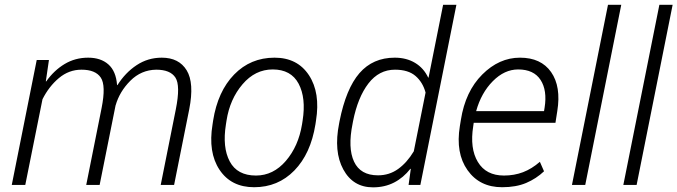

<svg xmlns="http://www.w3.org/2000/svg" viewBox="-20 -782 2865 812"><path d="M173.8 -438 175.3 -437.5Q208.5 -484.4 253.2 -511.2Q297.9 -538.1 353 -538.1Q406.2 -538.1 438.5 -509.5Q470.7 -481 475.1 -422.4L476.6 -421.9Q509.8 -474.6 557.6 -506.3Q605.5 -538.1 664.1 -538.1Q736.8 -538.1 769.5 -484.6Q802.2 -431.2 780.3 -319.8L716.3 0H659.7L723.6 -319.8Q743.7 -420.4 721.9 -453.9Q700.2 -487.3 640.6 -487.3Q577.1 -486.3 531.2 -440.4Q485.4 -394.5 468.8 -335.9Q468.3 -335.4 468.3 -335Q468.3 -334.5 468.3 -334L401.4 0H344.7L409.7 -325.2Q428.7 -420.4 406.2 -453.9Q383.8 -487.3 324.7 -487.3Q271.5 -487.3 229.2 -451.9Q187 -416.5 159.7 -362.3L86.9 0H29.8L135.3 -528.3H187Z M881.3 -272Q900.9 -395.5 970.2 -466.8Q1039.6 -538.1 1141.1 -538.1Q1237.8 -538.1 1286.6 -463.9Q1335.4 -389.6 1316.4 -272L1314 -255.9Q1293.9 -131.8 1224.9 -61Q1155.8 9.8 1054.7 9.8Q957.5 9.8 908.4 -64Q859.4 -137.7 878.9 -255.9ZM935.5 -255.9Q919.9 -158.7 951.7 -99.1Q983.4 -39.6 1062.5 -39.6Q1135.7 -39.6 1189 -101.6Q1242.2 -163.6 1257.3 -255.9L1259.8 -272Q1274.9 -367.7 1242.9 -428Q1210.9 -488.3 1133.3 -488.3Q1059.1 -488.3 1005.6 -425.5Q952.1 -362.8 938 -272Z M1416 -269.5Q1443.4 -407.2 1500.2 -472.7Q1557.1 -538.1 1649.4 -538.1Q1698.7 -538.1 1735.4 -516.1Q1772 -494.1 1791 -453.6L1792.5 -454.1L1854 -761.7H1910.2L1757.8 0H1708L1717.3 -67.4L1715.8 -68.4Q1686 -30.3 1646.5 -10Q1606.9 10.3 1557.6 10.3Q1473.1 10.3 1431.9 -65.4Q1390.6 -141.1 1414.1 -259.3ZM1471.2 -259.3Q1450.2 -156.2 1477.3 -98.4Q1504.4 -40.5 1578.6 -40.5Q1626.5 -40.5 1663.8 -67.4Q1701.2 -94.2 1730 -142.1L1779.8 -390.6Q1768.1 -434.1 1737.3 -460.7Q1706.5 -487.3 1650.4 -487.3Q1583 -487.3 1538.1 -429Q1493.2 -370.6 1473.1 -269.5Z M2103.5 9.8Q2008.3 9.8 1957.3 -62.3Q1906.2 -134.3 1924.8 -248.5L1929.2 -275.4Q1948.2 -395.5 2019.5 -466.8Q2090.8 -538.1 2179.2 -538.1Q2268.1 -538.1 2310.8 -477.1Q2353.5 -416 2336.9 -312.5L2329.1 -262.7H1983.4L1981.4 -248.5Q1966.3 -154.3 2001 -96.9Q2035.6 -39.6 2111.3 -39.6Q2154.8 -39.6 2191.9 -53.7Q2229 -67.9 2263.2 -97.7L2280.8 -57.6Q2248 -26.4 2205.3 -8.3Q2162.6 9.8 2103.5 9.8ZM2171.4 -488.3Q2113.3 -488.3 2064.2 -438.7Q2015.1 -389.2 1993.7 -312H2280.8L2283.2 -326.7Q2294.9 -399.9 2266.1 -444.1Q2237.3 -488.3 2171.4 -488.3Z M2455.1 0H2398.9L2551.3 -761.7H2607.4Z M2672.4 0H2616.2L2768.6 -761.7H2824.7Z"/></svg>

Font: Franko
Style: Light Italic
Weight: 300
Designer: Google
Version: Version 1.200310; 2013